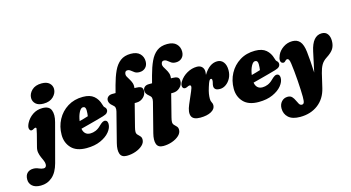

<svg xmlns="http://www.w3.org/2000/svg" viewBox="-217 -1142 3283 1794"><g transform="rotate(-15 1425.0 -245.0)"><path d="M214.5 -495.5Q165.5 -495.5 140.2 -518.5Q115 -541.5 114.5 -575.5Q114.5 -617 148.5 -650.2Q182.5 -683.5 244 -683.5Q293 -683.5 318.2 -660.5Q343.5 -637.5 344 -603.5Q344 -562.5 309.8 -529Q275.5 -495.5 214.5 -495.5ZM273 -301 174 70.5Q151.5 154.5 104 196Q56.5 237.5 -8 237.5Q-62 237.5 -89.8 212.8Q-117.5 188 -117.5 150.5Q-117.5 109 -95.5 87.8Q-73.5 66.5 -36.5 66.5Q-10 66.5 14.2 77.8Q38.5 89 60 89Q73 89 80 79.5Q87 70 86.5 55Q86.5 39 78.2 20.2Q70 1.5 60.5 -20Q51 -41.5 46.2 -66.2Q41.5 -91 49 -119L80 -239.5Q88.5 -273.5 89.8 -285.8Q91 -298 81.5 -298Q74.5 -298 63 -291.5Q57.5 -288 52.8 -285.8Q48 -283.5 41 -283.5Q27 -283.5 20.8 -302.5Q14.5 -321.5 31.5 -356.5Q55 -402 96.5 -430.2Q138 -458.5 191.5 -458.5Q257 -458.5 274.2 -414.2Q291.5 -370 273 -301Z M751.5 -155Q751.5 -117.5 720.5 -79.5Q689.5 -41.5 632.2 -15.8Q575 10 496 10Q398 10 349.5 -41.5Q301 -93 301 -169.5Q301 -249.5 336.5 -316Q372 -382.5 435.8 -422.2Q499.5 -462 584 -462Q652.5 -462 689.8 -430.2Q727 -398.5 741 -348Q745.5 -331 748.8 -325Q752 -319 758.5 -313.5Q771 -302 771 -286Q771 -270.5 760 -258.5Q749 -246.5 718 -237.5Q690.5 -229.5 652.2 -219Q614 -208.5 572.8 -197.8Q531.5 -187 495 -177.5Q499.5 -147.5 517.2 -130.5Q535 -113.5 565.5 -113.5Q591 -113.5 617 -124.2Q643 -135 665.5 -157.5Q687.5 -179.5 702.2 -187.8Q717 -196 731 -192Q743 -188.5 747.2 -177.8Q751.5 -167 751.5 -155ZM560 -368Q539.5 -368 521.8 -334Q504 -300 497 -250.5Q520 -256.5 542.5 -263Q565 -269.5 582.5 -275Q584.5 -287 585.5 -301.2Q586.5 -315.5 586.5 -331Q586.5 -368 560 -368Z M800.5 -368.5Q800.5 -390 816 -403.5Q831.5 -417 857 -417H889L908 -489Q928 -564 953.5 -619.2Q979 -674.5 1018.8 -704.8Q1058.5 -735 1119.5 -735Q1179 -735 1208.2 -705.2Q1237.5 -675.5 1237.5 -631.5Q1237.5 -593 1214.8 -570.5Q1192 -548 1156.5 -548Q1128.5 -548 1111.5 -559.5Q1094.5 -571 1080.8 -582.5Q1067 -594 1049.5 -594Q1029 -594 1024.5 -570.5Q1021 -554.5 1029.2 -538.8Q1037.5 -523 1049 -505.2Q1060.5 -487.5 1068 -465.8Q1075.5 -444 1071.5 -416H1086.5Q1117 -416 1134 -406.5Q1151 -397 1151 -370Q1151 -333.5 1122.5 -307Q1094 -280.5 1056 -280.5H1037.5L982 -62.5Q975 -36 975 -18.5Q975 -0.5 986.5 11Q998 22.5 1009.2 34.5Q1020.5 46.5 1020.5 67Q1020.5 98 993.8 122.8Q967 147.5 925.8 162Q884.5 176.5 840 176.5Q790 176.5 776.5 139Q763 101.5 779.5 37L852.5 -249Q858 -271.5 854 -286.2Q850 -301 832 -314.5Q800.5 -339 800.5 -368.5ZM1153.5 -368.5Q1153.5 -390 1169 -403.5Q1184.5 -417 1210 -417H1242L1261 -489Q1281 -564 1306.5 -619.2Q1332 -674.5 1371.8 -704.8Q1411.5 -735 1472.5 -735Q1532 -735 1561.2 -705.2Q1590.5 -675.5 1590.5 -631.5Q1590.5 -593 1567.8 -570.5Q1545 -548 1509.5 -548Q1481.5 -548 1464.5 -559.5Q1447.5 -571 1433.8 -582.5Q1420 -594 1402.5 -594Q1382 -594 1377.5 -570.5Q1374 -554.5 1382.2 -538.8Q1390.5 -523 1402 -505.2Q1413.5 -487.5 1421 -465.8Q1428.5 -444 1424.5 -416H1439.5Q1470 -416 1487 -406.5Q1504 -397 1504 -370Q1504 -333.5 1475.5 -307Q1447 -280.5 1409 -280.5H1390.5L1335 -62.5Q1328 -36 1328 -18.5Q1328 -0.5 1339.5 11Q1351 22.5 1362.2 34.5Q1373.5 46.5 1373.5 67Q1373.5 98 1346.8 122.8Q1320 147.5 1278.8 162Q1237.5 176.5 1193 176.5Q1143 176.5 1129.5 139Q1116 101.5 1132.5 37L1205.5 -249Q1211 -271.5 1207 -286.2Q1203 -301 1185 -314.5Q1153.5 -339 1153.5 -368.5Z M1529 -293Q1508.5 -293 1504 -314.5Q1499.5 -336 1516.5 -362.5Q1543.5 -405.5 1590 -431.8Q1636.5 -458 1685.5 -458Q1717 -458 1734.5 -440Q1752 -422 1752 -392.5Q1752 -380 1749 -362.5Q1806 -458 1882.5 -458Q1919.5 -458 1941.8 -429.5Q1964 -401 1964 -351.5Q1964 -308 1946.2 -274.2Q1928.5 -240.5 1900.8 -221Q1873 -201.5 1843.5 -201.5Q1811 -201.5 1798.5 -213.2Q1786 -225 1786 -242Q1786 -257 1790.2 -270.2Q1794.5 -283.5 1794.5 -299Q1794.5 -314.5 1783 -314.5Q1773.5 -314.5 1765.8 -300.5Q1758 -286.5 1745 -244.5Q1734 -210 1730 -185.2Q1726 -160.5 1726 -137Q1726 -115.5 1734.2 -101.5Q1742.5 -87.5 1742.5 -71.5Q1742.5 -35 1702.2 -12.5Q1662 10 1595 10Q1527 10 1511.5 -28.5Q1496 -67 1526 -136.5L1574.5 -249Q1589 -282.5 1588 -294.8Q1587 -307 1574.5 -307Q1566 -307 1548.5 -298Q1538.5 -293 1529 -293Z M2416.5 -155Q2416.5 -117.5 2385.5 -79.5Q2354.5 -41.5 2297.2 -15.8Q2240 10 2161 10Q2063 10 2014.5 -41.5Q1966 -93 1966 -169.5Q1966 -249.5 2001.5 -316Q2037 -382.5 2100.8 -422.2Q2164.5 -462 2249 -462Q2317.5 -462 2354.8 -430.2Q2392 -398.5 2406 -348Q2410.5 -331 2413.8 -325Q2417 -319 2423.5 -313.5Q2436 -302 2436 -286Q2436 -270.5 2425 -258.5Q2414 -246.5 2383 -237.5Q2355.5 -229.5 2317.2 -219Q2279 -208.5 2237.8 -197.8Q2196.5 -187 2160 -177.5Q2164.5 -147.5 2182.2 -130.5Q2200 -113.5 2230.5 -113.5Q2256 -113.5 2282 -124.2Q2308 -135 2330.5 -157.5Q2352.5 -179.5 2367.2 -187.8Q2382 -196 2396 -192Q2408 -188.5 2412.2 -177.8Q2416.5 -167 2416.5 -155ZM2225 -368Q2204.5 -368 2186.8 -334Q2169 -300 2162 -250.5Q2185 -256.5 2207.5 -263Q2230 -269.5 2247.5 -275Q2249.5 -287 2250.5 -301.2Q2251.5 -315.5 2251.5 -331Q2251.5 -368 2225 -368Z M2773 -315Q2803.5 -458 2893.5 -458Q2931 -458 2949.5 -432Q2968 -406 2968 -365.5Q2968 -321.5 2949.2 -290.5Q2930.5 -259.5 2879.5 -227Q2845 -205 2827.5 -174.2Q2810 -143.5 2799 -97.5L2767 39Q2744 136.5 2672.5 190.8Q2601 245 2499 245Q2423.5 245 2386.5 211Q2349.5 177 2349.5 124Q2349.5 84 2373 58.2Q2396.5 32.5 2433 32.5Q2459.5 32.5 2474.2 48.5Q2489 64.5 2498.2 85.5Q2507.5 106.5 2517.2 122.5Q2527 138.5 2543.5 138.5Q2558 138.5 2564 124.5Q2570 110.5 2570 68Q2570 41 2568 -0.5Q2566 -42 2562.8 -89.2Q2559.5 -136.5 2555 -180.8Q2550.5 -225 2546 -257.5Q2542 -287 2535.2 -297.5Q2528.5 -308 2520 -308Q2515 -308 2510 -305.5Q2505 -303 2497.5 -294.5Q2483 -278.5 2464 -289Q2452 -296 2450.8 -315Q2449.5 -334 2463 -364.5Q2480 -403 2520 -430.5Q2560 -458 2608.5 -458Q2656 -458 2682.2 -427Q2708.5 -396 2716.5 -325.5Q2721 -284.5 2725 -233.5Q2729 -182.5 2731.5 -121.5Z"/></g></svg>

Font: Fraunces 144pt S100 Black
Style: Italic
Weight: 900
Italic angle: -16°
Version: Version 1.000; ttfautohint (v1.8.3)